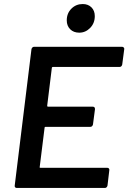

<svg xmlns="http://www.w3.org/2000/svg" viewBox="-20 -932 636 952"><path d="M573 -600H242Q240 -600 238.5 -598.5Q237 -597 237 -595L214 -408Q214 -403 218 -403H440Q451 -403 451 -391L441 -315Q440 -310 436.5 -306.5Q433 -303 428 -303H206Q201 -303 201 -298L177 -105Q175 -100 181 -100H512Q517 -100 520 -96.5Q523 -93 522 -88L513 -12Q512 -7 508.5 -3.5Q505 0 500 0H63Q58 0 55 -3.5Q52 -7 53 -12L136 -688Q137 -693 140.5 -696.5Q144 -700 149 -700H585Q590 -700 593.5 -696.5Q597 -693 596 -688L586 -612Q585 -607 581.5 -603.5Q578 -600 573 -600ZM311 -831Q311 -866 334 -889Q357 -912 390 -912Q417 -912 433.5 -895.5Q450 -879 450 -852Q450 -817 427 -793.5Q404 -770 373 -770Q345 -770 328 -787Q311 -804 311 -831Z"/></svg>

Font: Barlow SemiBold
Style: Italic
Weight: 600
Italic angle: -7°
Designer: Jeremy Tribby
Foundry: Tribby Type
Version: Version 1.408